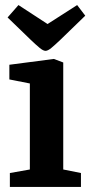

<svg xmlns="http://www.w3.org/2000/svg" viewBox="-20 -739 357 759"><path d="M19 -55 98 -69V-409L17 -425V-483L193 -506L230 -492V-69L300 -55V0H19ZM160 -538Q151 -538 137 -549.5Q123 -561 101 -582L10 -670L53 -719L168 -644L285 -719L317 -677L219 -582Q197 -561 183 -549.5Q169 -538 160 -538Z"/></svg>

Font: Faustina VF Beta
Style: Regular
Weight: 400
Designer: Alfonso Garcia
Foundry: Omnibus-Type
Version: Version 1.006